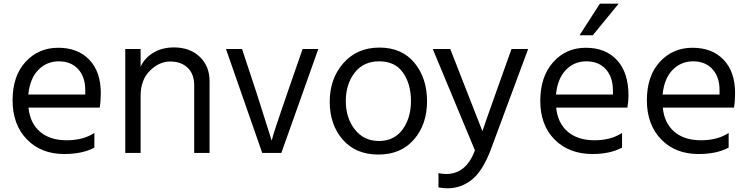

<svg xmlns="http://www.w3.org/2000/svg" viewBox="-20 -812 4092 1050"><path d="M531.2 -303.7Q531.2 -258.8 525.4 -223.6H135.7Q144.5 -137.7 199.2 -91.3Q253.9 -44.9 344.7 -44.9Q435.5 -44.9 496.1 -85V-4.9Q431.6 30.3 331.1 30.3Q204.1 30.3 126.5 -50.3Q48.8 -130.9 48.8 -263.7Q48.8 -396.5 119.6 -473.6Q190.4 -550.8 298.3 -550.8Q406.2 -550.8 468.8 -484.9Q531.2 -418.9 531.2 -303.7ZM134.8 -294.9H446.3V-319.3Q446.3 -391.6 407.2 -434.1Q368.2 -476.6 301.8 -476.6Q235.4 -476.6 189.5 -429.7Q143.6 -382.8 134.8 -294.9Z M665 24.4V-543.9H749V-448.2Q774.4 -499 822.3 -525.9Q870.1 -552.7 930.7 -552.7Q1017.6 -552.7 1071.8 -502Q1126 -451.2 1126 -368.2V24.4H1042V-344.7Q1042 -407.2 1006.3 -441.4Q970.7 -475.6 910.6 -475.6Q850.6 -475.6 799.8 -425.3Q749 -375 749 -288.1V24.4Z M1215.8 -543.9H1303.7L1382.8 -304.7L1465.8 -43Q1476.6 -88.9 1551.8 -304.7L1634.8 -543.9H1720.7L1518.6 24.4H1414.1Z M1854.5 -48.3Q1783.2 -129.9 1783.2 -255.9Q1783.2 -381.8 1857.9 -466.8Q1932.6 -551.8 2055.2 -551.8Q2177.7 -551.8 2246.6 -468.3Q2315.4 -384.8 2315.4 -258.3Q2315.4 -131.8 2244.1 -49.3Q2172.9 33.2 2049.3 33.2Q1925.8 33.2 1854.5 -48.3ZM1918.9 -413.6Q1871.1 -350.6 1871.1 -258.8Q1871.1 -167 1920.4 -104Q1969.7 -41 2052.7 -41Q2135.7 -41 2181.6 -104Q2227.5 -167 2227.5 -259.8Q2227.5 -352.5 2184.1 -414.6Q2140.6 -476.6 2053.7 -476.6Q1966.8 -476.6 1918.9 -413.6Z M2346.7 -543.9H2442.4L2618.2 -94.7Q2627 -123 2710 -355.5L2777.3 -543.9H2868.2L2663.1 8.8Q2619.1 124 2560.1 170.9Q2501 217.8 2426.8 217.8Q2402.3 217.8 2377.9 212.9V134.8Q2399.4 139.6 2418.9 139.6Q2530.3 139.6 2577.1 9.8Z M3417 -289.1Q3417 -258.8 3411.1 -223.6H3021.5Q3030.3 -137.7 3085.4 -91.3Q3140.6 -44.9 3231 -44.9Q3321.3 -44.9 3381.8 -85V-4.9Q3316.4 30.3 3220.7 30.3Q3091.8 30.3 3013.2 -48.8Q2934.6 -127.9 2934.6 -260.3Q2934.6 -392.6 3004.9 -471.7Q3075.2 -550.8 3183.6 -550.8Q3292 -550.8 3354.5 -482.9Q3417 -415 3417 -289.1ZM3020.5 -294.9H3332V-319.3Q3331.1 -392.6 3292 -434.6Q3252.9 -476.6 3186.5 -476.6Q3120.1 -476.6 3074.7 -429.7Q3029.3 -382.8 3020.5 -294.9ZM3149.4 -619.1 3260.7 -792H3363.3L3221.7 -619.1Z M4000 -303.7Q4000 -258.8 3994.1 -223.6H3604.5Q3613.3 -137.7 3668 -91.3Q3722.7 -44.9 3813.5 -44.9Q3904.3 -44.9 3964.8 -85V-4.9Q3900.4 30.3 3799.8 30.3Q3672.9 30.3 3595.2 -50.3Q3517.6 -130.9 3517.6 -263.7Q3517.6 -396.5 3588.4 -473.6Q3659.2 -550.8 3767.1 -550.8Q3875 -550.8 3937.5 -484.9Q4000 -418.9 4000 -303.7ZM3603.5 -294.9H3915V-319.3Q3915 -391.6 3876 -434.1Q3836.9 -476.6 3770.5 -476.6Q3704.1 -476.6 3658.2 -429.7Q3612.3 -382.8 3603.5 -294.9Z"/></svg>

Font: GenEi M Gothic v2 Regular
Style: Regular
Weight: 400
Version: Version 2.0